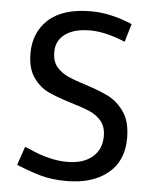

<svg xmlns="http://www.w3.org/2000/svg" viewBox="-52 -750 652 813"><g transform="rotate(5 274.0 -343.5)"><path d="M257 -62Q324 -62 363 -94.5Q402 -127 402 -184Q402 -223 382.5 -247Q363 -271 333 -284Q303 -297 253 -312Q190 -331 152.5 -349Q115 -367 88.5 -405Q62 -443 62 -507Q62 -596 122.5 -651Q183 -706 303 -706Q385 -706 478 -667L455 -590Q370 -625 306 -625Q237 -625 199 -596.5Q161 -568 162 -519Q162 -481 181.5 -458Q201 -435 229.5 -422Q258 -409 306 -394Q370 -374 408 -354Q446 -334 473.5 -293.5Q501 -253 501 -184Q501 -86 435.5 -33.5Q370 19 261 19Q198 19 150.5 5.5Q103 -8 47 -31L74 -110Q82 -107 115 -93Q148 -79 184.5 -70.5Q221 -62 257 -62Z"/></g></svg>

Font: Telex
Style: Regular
Weight: 400
Designer: Andres Torresi
Foundry: Andres Torresi
Version: Version 1.100